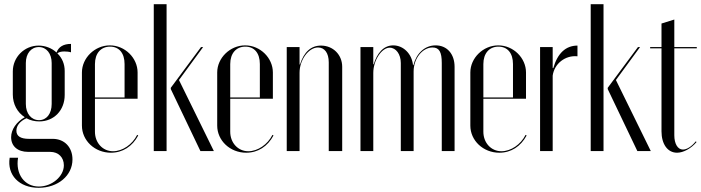

<svg xmlns="http://www.w3.org/2000/svg" viewBox="-20 -719 3337 914"><path d="M164 175C256 175 325 117 325 40C325 -18 287 -58 231 -58H118C78 -58 58 -71 58 -97C58 -121 76 -143 106 -156C124 -146 145 -141 167 -141C237 -141 288 -194 288 -267V-381C288 -414 276 -443 253 -465C260 -471 271 -474 286 -474C296 -474 308 -473 318 -470V-510C282 -510 259 -496 249 -469C227 -490 195 -502 164 -502C96 -502 41 -447 41 -379V-269C41 -224 62 -184 98 -161C58 -139 33 -102 33 -66C33 -23 64 4 114 4H219C258 4 284 30 284 68C284 121 227 169 165 169C96 169 53 109 66 32H26C13 114 71 175 164 175ZM103 -224V-419C103 -464 128 -495 165 -495C201 -495 226 -464 226 -419V-224C226 -178 202 -147 166 -147C129 -147 103 -178 103 -224Z M370 -374V-121C370 -50 431 8 508 8C564 8 610 -22 638 -74L633 -77C610 -31 563 1 518 1C469 1 432 -39 432 -92V-249H635V-374C635 -443 575 -503 503 -503C431 -503 370 -443 370 -374ZM432 -255V-414C432 -465 460 -497 504 -497C547 -497 573 -466 573 -414V-255Z M773 -699H712V0H773ZM947 -495H937L793 -301V-295L934 0H998L832 -338Z M1014 -374V-121C1014 -50 1075 8 1152 8C1208 8 1254 -22 1282 -74L1277 -77C1254 -31 1207 1 1162 1C1113 1 1076 -39 1076 -92V-249H1279V-374C1279 -443 1219 -503 1147 -503C1075 -503 1014 -443 1014 -374ZM1076 -255V-414C1076 -465 1104 -497 1148 -497C1191 -497 1217 -466 1217 -414V-255Z M1408 -412H1406V-495H1345V0H1406V-373C1406 -434 1449 -493 1494 -493C1525 -493 1545 -467 1545 -422V0H1609V-401C1609 -459 1565 -502 1508 -502C1461 -502 1427 -472 1408 -412Z M1948 -409H1946C1941 -463 1900 -503 1852 -503C1806 -503 1775 -466 1759 -413H1757V-495H1696V0H1757V-372C1757 -432 1797 -492 1835 -492C1865 -492 1888 -461 1888 -419V0H1949V-379C1949 -442 1992 -493 2039 -493C2071 -493 2083 -471 2083 -419V0H2144V-401C2144 -462 2108 -503 2054 -503C2001 -503 1962 -464 1948 -409Z M2219 -374V-121C2219 -50 2280 8 2357 8C2413 8 2459 -22 2487 -74L2482 -77C2459 -31 2412 1 2367 1C2318 1 2281 -39 2281 -92V-249H2484V-374C2484 -443 2424 -503 2352 -503C2280 -503 2219 -443 2219 -374ZM2281 -255V-414C2281 -465 2309 -497 2353 -497C2396 -497 2422 -466 2422 -414V-255Z M2551 -495V0H2611V-359C2619 -417 2672 -457 2729 -451V-502C2673 -502 2634 -465 2614 -395H2611V-495Z M2853 -699H2792V0H2853ZM3027 -495H3017L2873 -301V-295L3014 0H3078L2912 -338Z M3203 8C3233 8 3270 -12 3296 -43L3292 -46C3273 -22 3250 -7 3231 -7C3206 -7 3190 -35 3190 -75V-489H3297V-495H3190V-626L3129 -607V-495H3075V-489H3129V-94C3129 -33 3158 8 3203 8Z"/></svg>

Font: Moniqa Display
Style: Regular
Weight: 400
Designer: Rajesh Rajput
Foundry: Rajesh Rajput
Version: Version 1.000